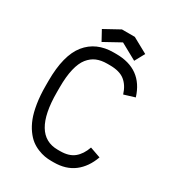

<svg xmlns="http://www.w3.org/2000/svg" viewBox="-198 -953 996 1086"><g transform="rotate(30 300.0 -410.0)"><path d="M319.3 12.2H303.2Q280.8 12.2 259.8 8.5Q238.8 4.9 214.1 -5.1Q189.5 -15.1 168.5 -31.2Q147.5 -47.4 127.7 -75Q107.9 -102.5 94 -138.2Q80.1 -173.8 71.8 -225.6Q63.5 -277.3 63.5 -339.8V-372.6Q63.5 -540 126.5 -617.9Q189.5 -695.8 302.7 -695.8H319.3Q489.3 -695.8 538.1 -538.1L467.8 -516.6Q452.1 -567.9 418.2 -595.2Q384.3 -622.6 319.3 -622.6H302.7Q263.7 -622.6 234.4 -610.4Q205.1 -598.1 182.6 -570.1Q160.2 -542 148.4 -492.4Q136.7 -442.9 136.7 -372.6V-339.8Q136.7 -61 303.2 -61H319.3Q376.5 -61 409.7 -88.1Q442.9 -115.2 460.4 -166L529.8 -141.6Q503.4 -67.9 450.9 -27.8Q398.4 12.2 319.3 12.2ZM361.8 -832 461.4 -777.3 426.3 -712.9 319.8 -771.5 213.4 -712.9 178.2 -777.3 277.8 -832Z"/></g></svg>

Font: Anka/Coder
Style: Regular
Weight: 400
Monospace: yes
Version: Version 001.100